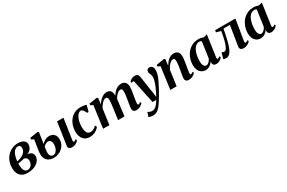

<svg xmlns="http://www.w3.org/2000/svg" viewBox="143 -1911 5253 3519"><g transform="rotate(-30 2770.0 -151.0)"><path d="M231 10.5Q177 10.5 138.2 -6Q99.5 -22.5 74.8 -52.2Q50 -82 38.2 -121.8Q26.5 -161.5 26.5 -208Q26.5 -289 52.8 -352.8Q79 -416.5 123.8 -461.2Q168.5 -506 224.5 -529.2Q280.5 -552.5 340 -552.5Q399 -552.5 435.5 -536.8Q472 -521 488.8 -496Q505.5 -471 505.5 -442.5Q505.5 -411.5 494.2 -381.5Q483 -351.5 457.5 -327.2Q432 -303 390 -288.5Q428.5 -289 455.5 -275.5Q482.5 -262 497 -238.2Q511.5 -214.5 511.5 -183.5Q511.5 -147 492.5 -112.5Q473.5 -78 437.5 -50Q401.5 -22 349.2 -5.8Q297 10.5 231 10.5ZM257 -36.5Q287.5 -36.5 313 -53Q338.5 -69.5 354.2 -98.5Q370 -127.5 370 -165Q370.5 -194 360.8 -212.2Q351 -230.5 334.5 -239.5Q318 -248.5 297 -251Q288 -249.5 277.2 -246.5Q266.5 -243.5 254.2 -240.8Q242 -238 229 -235.5Q215 -233 200.2 -230.5Q185.5 -228 169 -226.5Q168 -217 167.8 -206.8Q167.5 -196.5 167.5 -186.5Q167.5 -146 177 -112Q186.5 -78 206.5 -57.2Q226.5 -36.5 257 -36.5ZM170 -269.5Q187 -271.5 202.5 -275.2Q218 -279 232 -284.5Q246 -290 258.5 -296Q293.5 -311.5 318.5 -332Q343.5 -352.5 356.8 -378.8Q370 -405 370 -436.5Q370 -470 356.5 -486Q343 -502 315 -502Q282.5 -502 257 -482.8Q231.5 -463.5 213.5 -430.2Q195.5 -397 184.5 -355.5Q173.5 -314 170 -269.5Z M1175 10.5Q1149.5 10.5 1131 2.8Q1112.5 -5 1103.2 -20.2Q1094 -35.5 1097 -58Q1098.5 -69.5 1101.2 -88.8Q1104 -108 1108 -134Q1112 -160 1117 -192.5Q1122 -225 1128 -263.5Q1134 -302 1140.2 -345.5Q1146.5 -389 1153.5 -437.5Q1160.5 -486 1167.5 -539H1303.5L1237 -95.5Q1234.5 -77.5 1239.2 -69.2Q1244 -61 1253.5 -61Q1263.5 -61 1274 -66.5Q1284.5 -72 1300 -86L1312.5 -58Q1304.5 -47.5 1286.2 -31.2Q1268 -15 1240 -2.2Q1212 10.5 1175 10.5ZM787.5 11Q741 11 703.2 -3.2Q665.5 -17.5 639.8 -47.5Q614 -77.5 604.5 -124.5Q595 -171.5 605 -238L641 -465.5L587.5 -491L593.5 -523L758.5 -550L783.5 -537L748 -302.5Q763 -320 786.8 -338Q810.5 -356 840.8 -368Q871 -380 904 -380Q944 -380 975.5 -364.8Q1007 -349.5 1026 -315.2Q1045 -281 1045 -224Q1045 -175 1024.2 -132.2Q1003.5 -89.5 967.5 -57.2Q931.5 -25 885.2 -7Q839 11 787.5 11ZM796.5 -36.5Q832 -36.5 857.5 -61.2Q883 -86 896.8 -125.2Q910.5 -164.5 910.5 -207.5Q910.5 -248 892.5 -275.2Q874.5 -302.5 835.5 -302.5Q821 -302.5 803.5 -295.5Q786 -288.5 769.2 -277.2Q752.5 -266 740.5 -252Q737 -231.5 734.2 -210Q731.5 -188.5 728.5 -165.5Q724 -120 732.2 -91.5Q740.5 -63 757.5 -49.8Q774.5 -36.5 796.5 -36.5Z M1549.5 10.5Q1464 10.5 1414.2 -46.2Q1364.5 -103 1363.5 -207.5Q1363 -269 1382 -329.5Q1401 -390 1439.2 -440Q1477.5 -490 1535 -520.2Q1592.5 -550.5 1668.5 -550.5Q1697.5 -550.5 1731.8 -545.5Q1766 -540.5 1790 -530.5L1755 -398.5L1724.5 -400Q1712.5 -426.5 1699 -447.8Q1685.5 -469 1671.5 -481.5Q1657.5 -494 1643 -494Q1617.5 -494 1593 -473.8Q1568.5 -453.5 1549.2 -416.2Q1530 -379 1518.8 -327.8Q1507.5 -276.5 1508 -215Q1509 -162 1520 -128.5Q1531 -95 1551.5 -79Q1572 -63 1601.5 -63Q1630 -63 1653.2 -71.8Q1676.5 -80.5 1695.5 -94.8Q1714.5 -109 1730 -126L1751.5 -89Q1737 -68 1709.5 -45Q1682 -22 1642 -5.8Q1602 10.5 1549.5 10.5Z M2035 -537 2020 -404Q2035.5 -432.5 2057.5 -458.8Q2079.5 -485 2105.8 -505.8Q2132 -526.5 2161.2 -538.5Q2190.5 -550.5 2222 -550.5Q2259 -550.5 2283 -535.5Q2307 -520.5 2318.8 -489.5Q2330.5 -458.5 2330.5 -410.5Q2330.5 -403.5 2329.8 -393.8Q2329 -384 2328 -373.5Q2327 -363 2325.5 -352.5L2308 -363.5Q2324.5 -407 2347.8 -441.2Q2371 -475.5 2399 -500Q2427 -524.5 2459.2 -537.5Q2491.5 -550.5 2526.5 -550.5Q2580.5 -550.5 2612 -518.2Q2643.5 -486 2643.5 -417.5Q2643.5 -397.5 2640 -367.8Q2636.5 -338 2631.2 -305.8Q2626 -273.5 2621 -245Q2617 -219 2612.2 -190.2Q2607.5 -161.5 2603.8 -135.2Q2600 -109 2599.5 -90.5Q2599 -73 2604 -67Q2609 -61 2616.5 -61Q2625.5 -61 2636.5 -66.5Q2647.5 -72 2663.5 -86.5L2676 -58.5Q2668.5 -49 2650 -32.5Q2631.5 -16 2602.8 -2.8Q2574 10.5 2534.5 10.5Q2506 10.5 2489 1.2Q2472 -8 2465 -23.8Q2458 -39.5 2458 -59.5Q2458 -75 2462 -101.8Q2466 -128.5 2471.2 -159.8Q2476.5 -191 2481 -220Q2486 -249.5 2491 -281.5Q2496 -313.5 2499.8 -344Q2503.5 -374.5 2503 -398.5Q2503 -435.5 2493.2 -449.5Q2483.5 -463.5 2461 -463.5Q2442 -463.5 2420 -450.8Q2398 -438 2376.8 -415.2Q2355.5 -392.5 2337 -361.8Q2318.5 -331 2306.5 -295L2328 -375Q2327 -354 2325 -331.2Q2323 -308.5 2320.5 -285.8Q2318 -263 2314.5 -241L2283.5 0H2148.5L2178.5 -219.5Q2182.5 -249 2186.8 -281.2Q2191 -313.5 2193.8 -343.5Q2196.5 -373.5 2196.5 -397Q2196 -436.5 2185.8 -450Q2175.5 -463.5 2150.5 -463.5Q2134 -463.5 2115 -452.5Q2096 -441.5 2076.8 -422.2Q2057.5 -403 2040 -378.8Q2022.5 -354.5 2010 -328.5L1965 0H1831L1894.5 -466L1842 -491L1847.5 -523L2012.5 -550Z M2761.5 -448Q2758 -465.5 2752.5 -471.8Q2747 -478 2739 -478Q2731.5 -478 2724.2 -474.8Q2717 -471.5 2708 -464L2696 -493.5Q2703.5 -503 2720.8 -516.8Q2738 -530.5 2762.8 -541Q2787.5 -551.5 2816 -551.5Q2843.5 -551.5 2860.2 -542.8Q2877 -534 2886 -517Q2895 -500 2899 -475.5Q2905 -435 2911.8 -390.8Q2918.5 -346.5 2925.5 -300.8Q2932.5 -255 2939.5 -210Q2946.5 -165 2953 -122L2967.5 -19L3015.5 -114Q3033.5 -151.5 3048.2 -186Q3063 -220.5 3073.8 -252Q3084.5 -283.5 3090.2 -313Q3096 -342.5 3096 -370.5Q3096 -398 3088.2 -416.2Q3080.5 -434.5 3073 -451.2Q3065.5 -468 3065.5 -491.5Q3065.5 -518 3082.2 -534.8Q3099 -551.5 3128 -551.5Q3154 -551.5 3171 -538.2Q3188 -525 3196.2 -503.2Q3204.5 -481.5 3204.5 -457Q3204.5 -409.5 3192 -364.2Q3179.5 -319 3158.8 -274.2Q3138 -229.5 3114 -183Q3099 -152.5 3081.8 -120.8Q3064.5 -89 3046.2 -57Q3028 -25 3009.8 5.5Q2991.5 36 2974 63.8Q2956.5 91.5 2940 115.5Q2911.5 160 2882 189.8Q2852.5 219.5 2820 234.2Q2787.5 249 2748.5 249Q2722 249 2696.2 242.8Q2670.5 236.5 2657.5 228.5L2689.5 136.5Q2700 146 2724 157Q2748 168 2776 168Q2807.5 168 2834.2 152.2Q2861 136.5 2886.5 105.5Q2912 74.5 2939 29H2861.5Z M3442.5 -404.5Q3459 -433.5 3479.8 -459.8Q3500.5 -486 3525.5 -506.5Q3550.5 -527 3578.8 -538.8Q3607 -550.5 3638.5 -550.5Q3693 -550.5 3724.2 -518.8Q3755.5 -487 3755.5 -417.5Q3755.5 -397.5 3751.8 -367.8Q3748 -338 3742.8 -305.5Q3737.5 -273 3733 -245Q3729 -219 3724 -190.2Q3719 -161.5 3715.2 -135.2Q3711.5 -109 3710.5 -90.5Q3710.5 -73 3715.8 -67Q3721 -61 3728 -61Q3736.5 -61 3747.2 -66.2Q3758 -71.5 3773.5 -84.5L3786 -57Q3779 -47.5 3760.5 -31.5Q3742 -15.5 3713.2 -2.5Q3684.5 10.5 3645.5 10.5Q3617.5 10.5 3600.5 1.2Q3583.5 -8 3576 -23.8Q3568.5 -39.5 3569 -59.5Q3569 -71 3571.2 -89.2Q3573.5 -107.5 3577.2 -129.5Q3581 -151.5 3585 -174.8Q3589 -198 3593 -219.5Q3596.5 -241.5 3600.5 -265.5Q3604.5 -289.5 3607.8 -313.2Q3611 -337 3613.2 -358.8Q3615.5 -380.5 3615 -398.5Q3615 -423 3610.8 -437.2Q3606.5 -451.5 3597.2 -457.5Q3588 -463.5 3572.5 -463.5Q3555 -463.5 3535.8 -452Q3516.5 -440.5 3497.5 -420.8Q3478.5 -401 3461.8 -376Q3445 -351 3432.5 -323.5L3388 0H3254L3317 -466L3264.5 -491L3270 -523L3435.5 -550L3457.5 -537Z M4279 -97.5Q4276 -77 4281.5 -69Q4287 -61 4297 -61Q4306 -61 4316.8 -66.5Q4327.5 -72 4342 -85L4355 -57Q4347.5 -46.5 4329.2 -30.5Q4311 -14.5 4284 -2Q4257 10.5 4223 10.5Q4189 10.5 4170.8 -7.5Q4152.5 -25.5 4153 -56.5L4157 -84.5Q4142.5 -61.5 4120.2 -39.8Q4098 -18 4068.8 -3.8Q4039.5 10.5 4003 10.5Q3950.5 10.5 3913.8 -14.8Q3877 -40 3857.5 -84.5Q3838 -129 3838 -187Q3838 -241.5 3852 -294Q3866 -346.5 3892.8 -392.8Q3919.5 -439 3959 -474.5Q3998.5 -510 4050 -530Q4101.5 -550 4164 -550Q4192 -550 4220.5 -543.8Q4249 -537.5 4270.5 -529L4343.5 -548.5ZM4200.5 -486.5Q4192.5 -493 4181 -497Q4169.5 -501 4154.5 -501Q4117 -501 4088.8 -481.8Q4060.5 -462.5 4040 -429.8Q4019.5 -397 4006.8 -356Q3994 -315 3988 -271Q3982 -227 3982 -185.5Q3982 -142.5 3990.8 -114.5Q3999.5 -86.5 4015.5 -72.8Q4031.5 -59 4052 -59Q4067 -59 4081.5 -66Q4096 -73 4109 -85.2Q4122 -97.5 4133 -113Q4144 -128.5 4152 -145.5Z M4869.5 -95Q4866.5 -74 4873.2 -67.5Q4880 -61 4887 -61Q4896 -61 4907.5 -66.2Q4919 -71.5 4934.5 -84.5L4947.5 -56.5Q4937.5 -44 4917 -28.2Q4896.5 -12.5 4868.2 -1Q4840 10.5 4806.5 10.5Q4765.5 10.5 4744 -9.5Q4722.5 -29.5 4729 -68L4796 -487H4661Q4642 -392 4624.5 -313Q4607 -234 4588.2 -173.2Q4569.5 -112.5 4546.5 -72.5Q4524.5 -32 4496.8 -12Q4469 8 4433 8Q4416 8 4399.2 4.2Q4382.5 0.5 4377 -3L4410.5 -127Q4415 -125 4424 -121.8Q4433 -118.5 4444 -115.5Q4455 -112.5 4465 -112.5Q4481.5 -112.5 4495.8 -126.2Q4510 -140 4522 -163Q4534 -186 4544 -214.8Q4554 -243.5 4562 -273Q4572.5 -311 4580.2 -349.2Q4588 -387.5 4593.5 -419.5Q4599 -451.5 4602 -470L4505.5 -496.5L4513.5 -538H4941.5Z M5443 -97.5Q5440 -77 5445.5 -69Q5451 -61 5461 -61Q5470 -61 5480.8 -66.5Q5491.5 -72 5506 -85L5519 -57Q5511.5 -46.5 5493.2 -30.5Q5475 -14.5 5448 -2Q5421 10.5 5387 10.5Q5353 10.5 5334.8 -7.5Q5316.5 -25.5 5317 -56.5L5321 -84.5Q5306.5 -61.5 5284.2 -39.8Q5262 -18 5232.8 -3.8Q5203.5 10.5 5167 10.5Q5114.5 10.5 5077.8 -14.8Q5041 -40 5021.5 -84.5Q5002 -129 5002 -187Q5002 -241.5 5016 -294Q5030 -346.5 5056.8 -392.8Q5083.5 -439 5123 -474.5Q5162.5 -510 5214 -530Q5265.5 -550 5328 -550Q5356 -550 5384.5 -543.8Q5413 -537.5 5434.5 -529L5507.5 -548.5ZM5364.5 -486.5Q5356.5 -493 5345 -497Q5333.5 -501 5318.5 -501Q5281 -501 5252.8 -481.8Q5224.5 -462.5 5204 -429.8Q5183.5 -397 5170.8 -356Q5158 -315 5152 -271Q5146 -227 5146 -185.5Q5146 -142.5 5154.8 -114.5Q5163.5 -86.5 5179.5 -72.8Q5195.5 -59 5216 -59Q5231 -59 5245.5 -66Q5260 -73 5273 -85.2Q5286 -97.5 5297 -113Q5308 -128.5 5316 -145.5Z"/></g></svg>

Font: Merriweather 60pt
Style: Bold Italic
Weight: 700
Italic angle: -7.8°
Version: Version 2.101